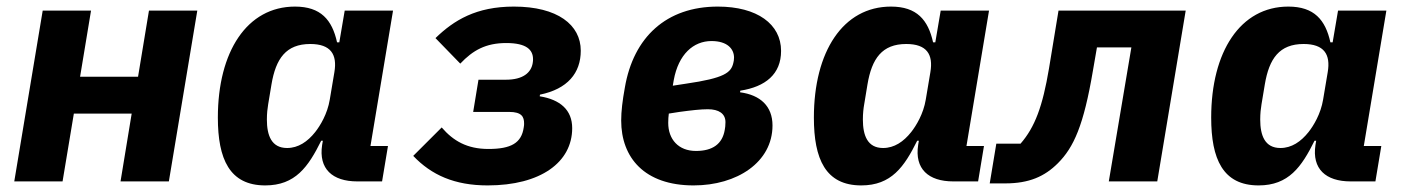

<svg xmlns="http://www.w3.org/2000/svg" viewBox="-20 -548 4241 580"><path d="M23.1 0H169L203.1 -204.9H377.8L344.1 0H490.1L576 -516H430L397 -316.1H221.9L255 -516H109Z M781.2 12.1C872.2 12.1 911.2 -44 950.3 -122.9H955.3L953.1 -110.1C942.1 -38 984 0 1059.3 0H1134.2L1152 -106.9H1099.1L1167.3 -516H1021.3L1005 -420.1H998.2C983.3 -487.9 949.2 -528.1 871.1 -528.1C726.2 -528.1 638.1 -392 638.1 -192.8C638.1 -67.8 673.3 12.1 781.2 12.1ZM786.2 -187.1C786.2 -204.9 788 -220.9 790.1 -233L800.1 -293C813.2 -371.1 844.1 -415.1 917.3 -415.1C979 -415.1 999.3 -383.9 990.1 -329.9L976.2 -247.2C969.1 -203.8 947.1 -168 932.2 -149.1C909.1 -120 881 -100.9 847.3 -100.9C800.1 -100.9 786.2 -138.8 786.2 -187.1Z M1453.1 12.1C1613.3 12.1 1708.5 -57.9 1708.5 -160.9C1708.5 -215.9 1672.2 -247.2 1610.4 -257.1L1611.2 -262.1C1694.2 -279.1 1734.4 -327.1 1734.4 -394.9C1734.4 -473 1664.4 -528.1 1532.3 -528.1C1418.3 -528.1 1351.2 -486.9 1295.5 -432.9L1370.4 -355.8C1408.4 -396 1447.4 -418 1509.2 -418C1571.4 -418 1590.2 -397 1590.2 -369C1590.2 -366.1 1590.2 -362.9 1589.1 -356.9C1584.2 -328.8 1560.4 -307.2 1508.2 -307.2H1425.4L1409.4 -209.9H1518.1C1556.1 -209.9 1563.2 -195 1563.2 -175.1C1563.2 -171.2 1563.2 -169 1562.1 -163C1555.4 -116.1 1524.1 -98 1455.3 -98C1391.3 -98 1349.4 -122.2 1314.3 -163L1228.3 -77.1C1283.4 -19.2 1353.3 12.1 1453.1 12.1Z M2075.3 12.1C2206.3 12.1 2313.6 -57.9 2313.6 -169C2313.6 -226.9 2277.3 -261 2215.6 -269.2L2216.3 -274.1C2292.3 -285.9 2339.5 -323.9 2339.5 -394.2C2339.5 -475.1 2267.4 -528.1 2148.4 -528.1C1993.3 -528.1 1893.5 -436.1 1867.5 -283C1860.4 -244 1856.5 -212 1856.5 -183.9C1856.5 -72.1 1926.5 12.1 2075.3 12.1ZM1998.6 -176.8C1998.6 -187.1 1999.3 -197.1 2000.4 -204.9L2032.3 -209.9C2068.5 -214.8 2096.6 -218 2118.3 -218C2151.3 -218 2171.5 -204.9 2171.5 -179C2171.5 -169 2170.5 -161.9 2169.4 -155.9C2162.3 -112.9 2132.5 -92 2082.4 -92C2029.5 -92 1998.6 -127.1 1998.6 -176.8ZM2012.4 -289.1 2015.3 -306.1C2029.5 -383.9 2074.6 -424 2129.3 -424C2177.6 -424 2197.4 -399.9 2197.4 -373.9C2197.4 -367.9 2196.4 -361.9 2195.3 -358C2188.6 -328.8 2169.4 -312.1 2051.5 -295.1Z M2581.7 12.1C2672.6 12.1 2711.6 -44 2750.7 -122.9H2755.7L2753.6 -110.1C2742.5 -38 2784.4 0 2859.7 0H2934.7L2952.4 -106.9H2899.5L2967.7 -516H2821.7L2805.4 -420.1H2798.7C2783.7 -487.9 2749.6 -528.1 2671.5 -528.1C2526.6 -528.1 2438.6 -392 2438.6 -192.8C2438.6 -67.8 2473.7 12.1 2581.7 12.1ZM2586.6 -187.1C2586.6 -204.9 2588.4 -220.9 2590.6 -233L2600.5 -293C2613.6 -371.1 2644.5 -415.1 2717.7 -415.1C2779.5 -415.1 2799.7 -383.9 2790.5 -329.9L2776.6 -247.2C2769.5 -203.8 2747.5 -168 2732.6 -149.1C2709.5 -120 2681.5 -100.9 2647.7 -100.9C2600.5 -100.9 2586.6 -138.8 2586.6 -187.1Z M2969.8 6H3016.7C3088.8 6 3135.7 -14.9 3175.8 -55C3223.7 -103 3253.6 -169 3281.6 -334.9L3293.7 -404.8H3397.7L3329.5 0H3475.9L3561.8 -516H3177.6L3148.8 -340.9C3129.6 -226.9 3106.5 -164.1 3062.9 -114H2989.7Z M3782 12.1C3872.9 12.1 3911.9 -44 3951 -122.9H3956L3953.8 -110.1C3942.8 -38 3984.7 0 4060 0H4134.9L4152.7 -106.9H4099.8L4168 -516H4022L4005.7 -420.1H3998.9C3984 -487.9 3949.9 -528.1 3871.8 -528.1C3726.9 -528.1 3638.8 -392 3638.8 -192.8C3638.8 -67.8 3674 12.1 3782 12.1ZM3786.9 -187.1C3786.9 -204.9 3788.7 -220.9 3790.8 -233L3800.8 -293C3813.9 -371.1 3844.8 -415.1 3918 -415.1C3979.8 -415.1 4000 -383.9 3990.8 -329.9L3976.9 -247.2C3969.8 -203.8 3947.8 -168 3932.9 -149.1C3909.8 -120 3881.7 -100.9 3848 -100.9C3800.8 -100.9 3786.9 -138.8 3786.9 -187.1Z"/></svg>

Font: Margiela Mono Italic Bold It
Style: Regular
Weight: 700
Designer: Mike Abbink, Paul van der Laan, Pieter van Rosmalen
Foundry: Bold Monday
Version: Version 2.003 2021